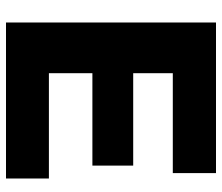

<svg xmlns="http://www.w3.org/2000/svg" viewBox="-70 -670 740 640"><g transform="rotate(90 300.0 -350.0)"><path d="M55 0V-700H557V-556H224V-424H532V-288H224V-143H575V0Z"/></g></svg>

Font: Georama ExtraCondensed Thin
Style: Bold
Weight: 700
Version: Version 1.001